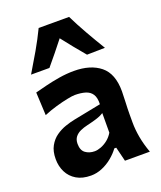

<svg xmlns="http://www.w3.org/2000/svg" viewBox="-157 -957 895 1068"><g transform="rotate(-20 290.5 -422.5)"><path d="M261 -106.9Q229.2 -106.9 206.8 -123.3Q184.4 -139.7 184.4 -178Q184.4 -203 196.6 -218.6Q208.9 -234.2 228.7 -243.2Q248.6 -252.2 271.1 -257.2Q305.5 -265.3 324.8 -271.3Q344.1 -277.3 354.6 -282.3Q365.2 -287.4 372.3 -292.1L371.9 -176.4Q358.5 -153.7 338.9 -138.1Q319.2 -122.6 298.6 -114.8Q277.9 -106.9 261 -106.9ZM195.8 13.3Q229.2 13.3 261.6 -0.2Q294 -13.7 321.5 -36.2Q349 -58.7 368 -84.7H379.4L400.2 0H547.6Q529 -51.7 520.8 -97.7Q512.6 -143.8 512.6 -184.7V-234Q512.6 -265.7 514.6 -304.1Q516.6 -342.6 516.6 -369Q516.6 -473.4 459 -519.9Q401.4 -566.5 303.2 -566.5Q260.3 -566.5 215.7 -559.2Q171.1 -551.8 132.1 -542.1Q93.1 -532.4 66.2 -525.3L72.8 -389Q109 -404.4 147.7 -415.5Q186.5 -426.7 217.6 -432.8Q248.6 -439 262.5 -439Q298.8 -439 324.9 -431Q351 -423.1 364.6 -402.3Q378.2 -381.5 376.6 -342.9L212.9 -310.4Q188.4 -305.6 158.7 -295.4Q129 -285.3 102.3 -266.6Q75.6 -247.9 58.4 -217Q41.1 -186.2 41.1 -139.8Q41.1 -97.4 58.5 -62.6Q75.9 -27.8 110.2 -7.3Q144.5 13.3 195.8 13.3ZM403.7 -626.4 510.3 -628.4Q475.3 -685.9 442.5 -743.5Q409.6 -801.1 381.8 -858H201.6Q174.3 -801.1 141.2 -743.6Q108.1 -686.2 73.1 -628.6H181.9Q210.4 -662.4 237.9 -696.4Q265.5 -730.4 291.9 -764.2Q318.8 -729.6 346.8 -695Q374.8 -660.5 403.7 -626.4Z"/></g></svg>

Font: Pinar-VF
Style: Regular
Weight: 300
Designer: Amin Abedi
Version: Version 3.0